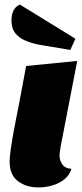

<svg xmlns="http://www.w3.org/2000/svg" viewBox="-20 -798 357 838"><path d="M148 20Q94 20 58 -7.5Q22 -35 22 -92Q22 -113 27 -147.5Q32 -182 39 -220.5Q46 -259 53 -293.5Q60 -328 64 -349L94 -510L317 -532L245 -160Q244 -152 242 -140.5Q240 -129 240 -118Q240 -98 252 -80.5Q264 -63 292 -61Q283 -33 260.5 -15Q238 3 208 11.5Q178 20 148 20ZM287 -580 161 -601Q126 -607 96 -618.5Q66 -630 48 -651.5Q30 -673 30 -709Q30 -732 38.5 -751Q47 -770 67 -778L309 -629Z"/></svg>

Font: Sansita Swashed Black
Style: Regular
Weight: 900
Designer: Pablo Cosgaya
Foundry: Omnibus-Type
Version: Version 1.003; ttfautohint (v1.8.3)